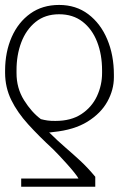

<svg xmlns="http://www.w3.org/2000/svg" viewBox="-23 -558 472 762"><path d="M355.1 183.2H61.1V150.6H288.4Q285.2 143.5 272.4 127.5Q259.6 111.5 242.9 92.9Q226.2 74.2 210.9 58.1Q195.7 41.9 187.5 34.1Q131.7 -17.4 88.8 -64.6Q45.8 -111.9 21.7 -161.2Q-2.5 -210.6 -2.8 -268.5V-278.4Q-2.5 -351.9 23.4 -410.9Q49.4 -469.8 97.3 -504.1Q145.2 -538.4 211.6 -538.4Q278.8 -538.4 327.4 -501.6Q376.1 -464.8 402.5 -402.2Q429 -339.5 429 -261.4V-251.4Q429 -201.7 403.2 -155Q377.5 -108.3 324.4 -75.3Q271.3 -42.3 188.9 -34.1Q174.4 -32.3 176.1 -32.3Q176.1 -32.3 171.9 -32.7Q206.3 1.4 236.7 27.5Q267 53.6 296 80.4Q324.9 107.2 355.1 143.5ZM382.1 -268.5V-278.4Q382.1 -341.6 362.4 -392Q342.7 -442.5 304.7 -471.9Q266.7 -501.4 211.6 -501.4Q156.2 -501.4 118.4 -470.9Q80.6 -440.3 61.4 -389.7Q42.3 -339.1 42.6 -278.4V-268.5Q42.3 -208.5 72.4 -160.3Q102.6 -112.2 139.2 -85.2Q152.3 -81.7 166 -79.7Q179.7 -77.8 197.4 -78.1Q259.2 -78.1 300.2 -105.3Q341.3 -132.5 361.7 -176.1Q382.1 -219.8 382.1 -268.5Z"/></svg>

Font: Inter UI Thin
Style: Regular
Weight: 100
Designer: Rasmus Andersson
Foundry: rsms
Version: 3.2;8d6f07862